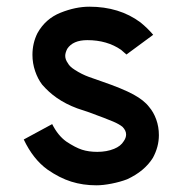

<svg xmlns="http://www.w3.org/2000/svg" viewBox="-20 -540 547 574"><path d="M122 -33Q79 -64 51 -123L136 -169Q153 -135 178 -117Q205 -99 225 -92.5Q245 -86 271 -86Q299 -86 321 -95Q341 -103 350 -118Q357 -128 357 -138Q357 -150 346 -161Q336 -169 318.5 -176.5Q301 -184 247 -204L211 -216Q176 -229 149 -248Q126 -264 106 -287Q93 -304 85 -327.5Q77 -351 77 -376Q77 -411 92 -441Q116 -484 161 -502Q206 -520 247 -520Q337 -520 400 -473Q421 -456 438 -436L358 -377L342 -391Q300 -420 241 -420Q198 -420 181 -394Q175 -382 175 -373Q175 -362 183 -351Q188 -341 204 -331Q224 -318 246 -310L283 -297Q347 -275 379 -257.5Q411 -240 426 -220Q439 -205 447 -183Q455 -161 455 -136Q455 -101 437 -68Q412 -28 360 -4Q339 4 313.5 9Q288 14 268 14Q228 14 193 3Q158 -8 122 -33Z"/></svg>

Font: SUIT SemiBold
Style: Regular
Weight: 600
Designer: Sunn Youn; Korean Glyphs from Source Han Sans (Sandoll Communications; Soo-young Jang, Joo-yeon Kang)
Foundry: Sunn
Version: Version 1.140